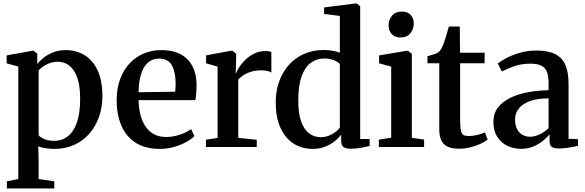

<svg xmlns="http://www.w3.org/2000/svg" viewBox="-20 -839 3337 1096"><path d="M19 237V196L84.5 183V-459L18 -477.5V-523L164 -549H172.5L193 -532L192.5 -474Q205.5 -490.5 228.5 -509Q251.5 -527.5 283.8 -540.2Q316 -553 354.5 -553Q414 -553 461.5 -524.8Q509 -496.5 536.8 -438.2Q564.5 -380 564.5 -289.5Q564.5 -226 545 -171.2Q525.5 -116.5 489.5 -75.5Q453.5 -34.5 403 -11.8Q352.5 11 290.5 11Q264.5 11 238.5 6.8Q212.5 2.5 198.5 -3L200.5 78V183L290 196V237ZM289.5 -35Q333 -35 366.5 -60.5Q400 -86 418.8 -139Q437.5 -192 437.5 -275Q437.5 -331.5 427.8 -371.8Q418 -412 400.5 -437.5Q383 -463 359.8 -474.8Q336.5 -486.5 310 -486.5Q284 -486.5 262.5 -478.2Q241 -470 225 -458.5Q209 -447 200.5 -437V-67.5Q208.5 -55.5 232.8 -45.2Q257 -35 289.5 -35Z M893.5 11Q809.5 11 754.8 -24Q700 -59 673 -121.5Q646 -184 646 -267Q646 -333.5 665.2 -386.2Q684.5 -439 719 -476.2Q753.5 -513.5 800 -533.2Q846.5 -553 901 -553Q995.5 -553 1047.5 -502.8Q1099.5 -452.5 1102 -358.5Q1102 -327 1100.2 -305Q1098.5 -283 1095 -267.5H771Q772 -220.5 782.2 -181.8Q792.5 -143 812 -115Q831.5 -87 860.5 -72Q889.5 -57 928.5 -57Q968 -57 1008.5 -70.8Q1049 -84.5 1071 -102L1089.5 -62Q1072.5 -44.5 1042 -27.8Q1011.5 -11 972.8 0Q934 11 893.5 11ZM771 -312.5 980 -315.5Q981.5 -326.5 982 -338.8Q982.5 -351 982.5 -362Q982.5 -427 961.2 -465.8Q940 -504.5 888 -504.5Q862.5 -504.5 841.8 -493.5Q821 -482.5 805.5 -459.5Q790 -436.5 781 -400Q772 -363.5 771 -312.5Z M1155.5 0V-41.5L1222 -51.5V-459L1156.5 -477.5V-523L1297 -549H1307L1328 -532.5V-508L1325.5 -420.5L1328 -422.5Q1332 -434 1345 -454.8Q1358 -475.5 1379.5 -496.8Q1401 -518 1430.2 -532.8Q1459.5 -547.5 1495 -547.5Q1508 -547.5 1516 -545.8Q1524 -544 1529 -542.5V-424.5Q1522.5 -429.5 1508.2 -433.5Q1494 -437.5 1472 -437.5Q1439.5 -437.5 1414.5 -430Q1389.5 -422.5 1371.2 -410.5Q1353 -398.5 1340 -385V-52L1445.5 -41V0Z M1764 11Q1721 11 1683 -5Q1645 -21 1616 -53.8Q1587 -86.5 1570.5 -136.2Q1554 -186 1554 -253.5Q1554 -340 1588 -407.8Q1622 -475.5 1684 -514.5Q1746 -553.5 1830 -553.5Q1856.5 -553.5 1880 -549Q1903.5 -544.5 1920 -538.5V-748L1830 -759.5V-796.5L2006.5 -819H2017L2036 -803.5V-45.5H2090V-5.5Q2071 -1 2041.8 4.5Q2012.5 10 1983.5 10Q1957 10 1942.2 1.5Q1927.5 -7 1927.5 -36.5V-71Q1913.5 -51 1889.8 -32.2Q1866 -13.5 1834.2 -1.2Q1802.5 11 1764 11ZM1809.5 -56Q1835.5 -56 1857.2 -64.5Q1879 -73 1895 -85.5Q1911 -98 1920 -109.5V-472.5Q1911.5 -485 1887.2 -495Q1863 -505 1831.5 -505Q1787.5 -505 1754 -480.2Q1720.5 -455.5 1701.8 -403.5Q1683 -351.5 1682.5 -269Q1682 -192.5 1699 -145.5Q1716 -98.5 1745.2 -77.2Q1774.5 -56 1809.5 -56Z M2142.5 0V-42L2213 -53V-459L2144 -477.5V-522.5L2300.5 -549H2309L2331 -531.5V-52.5L2401 -42V0ZM2265.5 -625Q2233.5 -625 2215.8 -645Q2198 -665 2198 -694Q2198 -726 2217.8 -749.5Q2237.5 -773 2274 -773H2275Q2307 -773 2324.5 -753.5Q2342 -734 2342 -705Q2342 -673 2322.5 -649Q2303 -625 2266.5 -625Z M2598 10Q2544 10 2515.8 -15Q2487.5 -40 2487.5 -102.5V-478H2420V-518Q2429.5 -521 2441.2 -524.2Q2453 -527.5 2463.5 -531Q2474 -534.5 2479.5 -538.5Q2486.5 -543.5 2491.5 -549.5Q2496.5 -555.5 2500.8 -563.5Q2505 -571.5 2509 -581.5Q2514 -593.5 2520.2 -612.8Q2526.5 -632 2532.5 -652.5Q2538.5 -673 2542 -687.5H2604.5L2606 -538H2746.5V-478H2606.5V-161.5Q2606.5 -116 2610.8 -95Q2615 -74 2625.8 -68.2Q2636.5 -62.5 2657 -62.5Q2680 -62.5 2706.8 -69.2Q2733.5 -76 2748.5 -83L2763.5 -42Q2748.5 -30 2722.5 -18Q2696.5 -6 2664.5 2Q2632.5 10 2598 10Z M2954 10.5Q2912 10.5 2876 -6.8Q2840 -24 2818.2 -58.2Q2796.5 -92.5 2796.5 -143.5Q2796.5 -192 2823.2 -226Q2850 -260 2895.2 -281.5Q2940.5 -303 2996.5 -313Q3052.5 -323 3111.5 -324V-363.5Q3111.5 -402.5 3102.8 -427Q3094 -451.5 3071.5 -463.5Q3049 -475.5 3008 -475.5Q2953.5 -475.5 2911.5 -459.8Q2869.5 -444 2844.5 -431L2821.5 -476.5Q2834.5 -488 2866.8 -505.5Q2899 -523 2944.2 -536.8Q2989.5 -550.5 3042 -550.5Q3109 -550.5 3149.2 -530.2Q3189.5 -510 3207.5 -467.8Q3225.5 -425.5 3225.5 -359.5V-46.5L3279 -45V-6.5Q3268 -4 3249.8 -0.2Q3231.5 3.5 3211 6Q3190.5 8.5 3171.5 8.5Q3142.5 8.5 3129.8 0Q3117 -8.5 3117 -37V-72.5Q3106 -57.5 3083 -38Q3060 -18.5 3027.5 -4Q2995 10.5 2954 10.5ZM3006 -58.5Q3032 -58.5 3060.8 -72.2Q3089.5 -86 3111.5 -107.5V-277.5Q3048 -277.5 3005.5 -262Q2963 -246.5 2941.5 -219.5Q2920 -192.5 2920 -157.5Q2920 -125 2931.2 -102.8Q2942.5 -80.5 2962 -69.5Q2981.5 -58.5 3006 -58.5Z"/></svg>

Font: Merriweather 60pt SemiBold
Style: Regular
Weight: 600
Version: Version 2.100